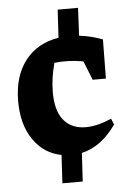

<svg xmlns="http://www.w3.org/2000/svg" viewBox="-53 -658 564 827"><g transform="rotate(-5 228.5 -244.5)"><path d="M352 -304 319 -386Q258 -398 194 -391Q185 -358 180.5 -326.5Q176 -295 176 -265Q176 -188 206.5 -148Q237 -108 291.5 -103.5Q346 -99 416 -130L427 -104Q363 -13 278 6L271 129H183L190 7Q115 -7 69.5 -72.5Q24 -138 24 -239Q24 -347 76 -414.5Q128 -482 221 -497L228 -618H316L310 -498Q363 -492 411 -473L409 -304Z"/></g></svg>

Font: Piazzolla SC
Style: Bold
Weight: 700
Designer: Juan Pablo del Peral
Foundry: Huerta Tipografica
Version: Version 1.330